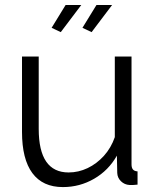

<svg xmlns="http://www.w3.org/2000/svg" viewBox="-20 -751 634 781"><path d="M69.5 -214.6V-521.1H137.5V-226.6Q137.5 -137.8 168 -93.6Q198.5 -49.5 259.1 -49.5Q299.2 -49.5 336.4 -67.2Q373.6 -84.9 402.8 -117.3Q432 -149.7 447 -193.2V-521.1H515V-82.3Q515 -68.4 520.9 -61.5Q526.8 -54.6 539.5 -53.9V0Q527.1 1.4 520.2 1.6Q513.3 1.8 507.1 1.5Q486.5 0.4 472.1 -13.7Q457.6 -27.7 456.9 -47.8L455.5 -117.9Q421.5 -57.8 362.9 -23.9Q304.4 10 235.8 10Q153.8 10 111.7 -46.8Q69.5 -103.6 69.5 -214.6ZM227.2 -620.3 190 -637.9 246.9 -730.7H310.6ZM352.6 -620.3 315.4 -637.9 372.4 -730.7H436Z"/></svg>

Font: Raleway Thin
Style: Regular
Weight: 100
Designer: Matt McInerney, Pablo Impallari, Rodrigo Fuenzalida
Foundry: Matt McInerney, Pablo Impallari, Rodrigo Fuenzalida
Version: Version 4.026